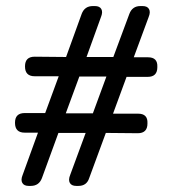

<svg xmlns="http://www.w3.org/2000/svg" viewBox="-20 -630 573 637"><path d="M423.8 -439.9H471.2Q503.4 -439.9 502 -408.2V-407.2Q502 -375 470.2 -375H399.9L355 -252.9H438Q470.7 -252.9 469.2 -221.2V-220.2Q469.2 -188 437 -188L331.1 -189L275.9 -39.1Q267.6 -13.2 240.2 -13.2H232.9Q217.3 -13.2 211.7 -23.2Q206.1 -33.2 212.9 -49.8L264.2 -189H173.8L119.1 -39.1Q109.4 -13.2 82 -13.2H75.2Q59.6 -13.2 54 -23.2Q48.3 -33.2 55.2 -49.8L106 -189.9H62Q29.8 -189.9 29.8 -222.2V-223.1Q29.8 -254.9 62 -254.9H129.9L174.8 -377H95.2Q63 -377 63 -409.2V-410.2Q63 -441.9 95.2 -441.9L199.2 -440.9L251 -584Q260.7 -609.9 288.1 -609.9H294.9Q310.5 -609.9 316.2 -599.9Q321.8 -589.8 314.9 -573.2L267.1 -440.9H356L409.2 -584Q418.9 -609.9 445.8 -609.9H453.1Q468.8 -609.9 474.4 -599.9Q480 -589.8 473.1 -573.2ZM288.1 -253.9 333 -376H243.2L198.2 -253.9Z"/></svg>

Font: Arcon Rounded-
Style: Regular
Weight: 400
Designer: M. Zarth
Foundry: martin zarth - visuelle & digitale kommunikation
Version: Version 1.110;PS 001.110;hotconv 1.0.70;makeotf.lib2.5.58329